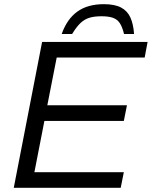

<svg xmlns="http://www.w3.org/2000/svg" viewBox="-20 -901 728 921"><path d="M46 0 182 -700H688L674 -625H252L207 -396H589L574 -321H193L145 -75H574L559 0ZM276 -738Q301 -809 350.5 -845Q400 -881 478 -881Q530 -881 560.5 -865Q591 -849 605.5 -817Q620 -785 623 -738H575Q567 -771 555 -789.5Q543 -808 522 -815.5Q501 -823 467 -823Q432 -823 408 -815.5Q384 -808 365 -789.5Q346 -771 326 -738Z"/></svg>

Font: REM Light
Style: Italic
Weight: 300
Italic angle: -11°
Designer: Octavio Pardo
Foundry: Ashler Design
Version: Version 1.005;gftools[0.9.28]